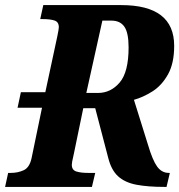

<svg xmlns="http://www.w3.org/2000/svg" viewBox="-32 -734 704 754"><path d="M-12 0 0 -55H11Q38 -55 61 -65.5Q84 -76 92 -113L133 -311H37L50 -372H146L193 -591Q196 -606 197.5 -614.5Q199 -623 199 -627Q199 -648 182 -653.5Q165 -659 137 -659H126L138 -714H444Q652 -714 652 -554Q652 -485 627.5 -441.5Q603 -398 566.5 -375Q530 -352 494 -342L549 -166Q567 -105 585 -80Q603 -55 631 -55H635L622 0H614Q549 0 504 -8.5Q459 -17 432 -41.5Q405 -66 393 -114L342 -309H295L258 -130Q253 -109 251.5 -100Q250 -91 250 -87Q250 -66 268 -60.5Q286 -55 313 -55H342L329 0ZM353 -369Q403 -369 438 -410Q473 -451 473 -548Q473 -605 456.5 -629Q440 -653 406 -653H370L307 -369Z"/></svg>

Font: Noto Serif Condensed ExtraBold
Style: Italic
Weight: 800
Width: 3
Italic angle: -12°
Designer: Monotype Design Team
Foundry: Monotype Imaging Inc.
Version: Version 2.014; ttfautohint (v1.8.4.7-5d5b)